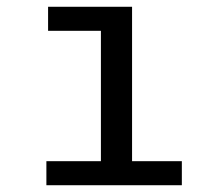

<svg xmlns="http://www.w3.org/2000/svg" viewBox="-20 -547 640 567"><path d="M517 0H117V-71H278V-456H122V-527H370V-71H517Z"/></svg>

Font: Wlorlttqgufhjawjgtejqphaquk
Style: Regular
Weight: 400
Monospace: yes
Designer: Carrois Corporate & Edenspiekermann
Foundry: Carrois Corporate GbR & Edenspiekermann AG
Version: Version 2.001